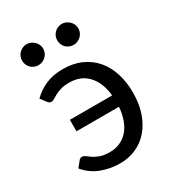

<svg xmlns="http://www.w3.org/2000/svg" viewBox="-165 -755 772 855"><g transform="rotate(-30 221.5 -328.0)"><path d="M27.3 0ZM32.7 -422.9Q62 -452.1 99.9 -468.5Q137.7 -484.9 187.5 -484.9Q240.7 -484.9 281.7 -466.6Q322.8 -448.2 350.6 -415.5Q378.4 -382.8 392.8 -337.6Q407.2 -292.5 407.2 -239.3Q407.2 -180.7 391.4 -135Q375.5 -89.4 347.9 -57.9Q320.3 -26.4 282.7 -9.8Q245.1 6.8 201.2 6.8Q150.9 6.8 105 -10.7Q59.1 -28.3 27.3 -66.9L50.8 -95.7Q56.6 -104 66.9 -104Q75.2 -104 84 -97.2Q92.8 -90.3 105.5 -81.8Q118.2 -73.2 137.5 -66.4Q156.7 -59.6 186 -59.6Q214.4 -59.6 238 -69.8Q261.7 -80.1 279.3 -99.9Q296.9 -119.6 307.6 -148.4Q318.4 -177.2 321.3 -214.4H103V-273.4H320.3Q313.5 -341.3 277.8 -379.9Q242.2 -418.5 182.1 -418.5Q156.2 -418.5 138.7 -413.1Q121.1 -407.7 108.9 -401.1Q96.7 -394.5 88.4 -389.2Q80.1 -383.8 72.8 -383.8Q65.9 -383.8 62 -386.5Q58.1 -389.2 54.2 -394.5ZM158.7 -607.4Q158.7 -596.2 154.3 -586.4Q149.9 -576.7 142.3 -569.3Q134.8 -562 124.8 -557.9Q114.7 -553.7 104 -553.7Q92.8 -553.7 83 -557.9Q73.2 -562 65.9 -569.3Q58.6 -576.7 54.4 -586.4Q50.3 -596.2 50.3 -607.4Q50.3 -618.7 54.4 -628.4Q58.6 -638.2 65.9 -645.5Q73.2 -652.8 83 -657.2Q92.8 -661.6 104 -661.6Q114.7 -661.6 124.8 -657.2Q134.8 -652.8 142.3 -645.5Q149.9 -638.2 154.3 -628.4Q158.7 -618.7 158.7 -607.4ZM339.4 -607.4Q339.4 -596.2 335 -586.4Q330.6 -576.7 323 -569.3Q315.4 -562 305.4 -557.9Q295.4 -553.7 284.7 -553.7Q273.4 -553.7 263.7 -557.9Q253.9 -562 246.6 -569.3Q239.3 -576.7 235.1 -586.4Q231 -596.2 231 -607.4Q231 -618.7 235.1 -628.4Q239.3 -638.2 246.6 -645.5Q253.9 -652.8 263.7 -657.2Q273.4 -661.6 284.7 -661.6Q295.4 -661.6 305.4 -657.2Q315.4 -652.8 323 -645.5Q330.6 -638.2 335 -628.4Q339.4 -618.7 339.4 -607.4Z"/></g></svg>

Font: Carlito
Style: Regular
Weight: 400
Designer: Lukasz Dziedzic
Foundry: tyPoland Lukasz Dziedzic
Version: Version 1.104